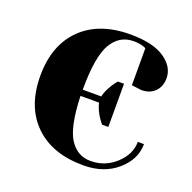

<svg xmlns="http://www.w3.org/2000/svg" viewBox="-100 -615 731 731"><g transform="rotate(20 265.0 -250.0)"><path d="M330 -495Q272 -495 241 -442Q210 -389 210 -255H285Q289 -273 299 -291.5Q309 -310 317 -320L325 -330H350V-155H325Q295 -190 285 -230H210Q214 -107 245 -58.5Q276 -10 330 -10Q389 -10 432 -50Q475 -90 475 -140H500Q500 -78 446.5 -31.5Q393 15 310 15Q183 15 111.5 -55.5Q40 -126 40 -250Q40 -374 111.5 -444.5Q183 -515 310 -515Q401 -515 448 -483Q495 -451 495 -405Q495 -371 474.5 -350.5Q454 -330 420 -330L380 -335V-485Q360 -495 330 -495Z"/></g></svg>

Font: Yeseva One
Style: Regular
Weight: 400
Designer: Jovanny Lemonad
Foundry: Jovanny Lemonad
Version: Version 2.000